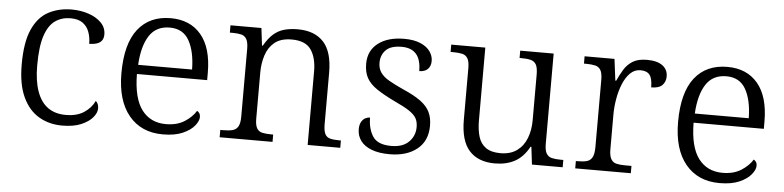

<svg xmlns="http://www.w3.org/2000/svg" viewBox="-39 -725 3738 915"><g transform="rotate(5 1830.0 -267.5)"><path d="M275 10Q213 10 164 -18.5Q115 -47 86.5 -107.5Q58 -168 58 -264Q58 -371 86 -432.5Q114 -494 163 -519.5Q212 -545 273 -545Q316 -545 353.5 -532.5Q391 -520 414.5 -496.5Q438 -473 438 -440Q438 -422 430 -411Q422 -400 407.5 -395Q393 -390 370 -389Q370 -420 360.5 -446Q351 -472 329.5 -487.5Q308 -503 271 -503Q230 -503 198.5 -481.5Q167 -460 149.5 -408.5Q132 -357 132 -265Q132 -191 150 -141Q168 -91 202.5 -66.5Q237 -42 288 -42Q341 -42 375 -64.5Q409 -87 425 -121Q432 -115 435.5 -106.5Q439 -98 439 -86Q439 -65 420.5 -43Q402 -21 366 -5.5Q330 10 275 10Z M757 10Q653 10 594 -61.5Q535 -133 535 -263Q535 -404 590.5 -474.5Q646 -545 747 -545Q840 -545 892.5 -482.5Q945 -420 945 -301V-266H609Q610 -150 651.5 -95Q693 -40 767 -40Q820 -40 856 -63Q892 -86 910 -116Q916 -113 921 -106Q926 -99 926 -88Q926 -69 907.5 -46Q889 -23 851.5 -6.5Q814 10 757 10ZM869 -310Q868 -396 839 -448Q810 -500 746 -500Q681 -500 648.5 -450Q616 -400 611 -310Z M1028 0V-35H1041Q1069 -35 1086.5 -39.5Q1104 -44 1113 -59.5Q1122 -75 1122 -107V-431Q1122 -463 1113 -478Q1104 -493 1087.5 -497Q1071 -501 1046 -501H1033V-536H1181L1191 -453H1195Q1216 -490 1239.5 -510Q1263 -530 1291.5 -537.5Q1320 -545 1354 -545Q1435 -545 1478 -498.5Q1521 -452 1521 -352V-107Q1521 -75 1528.5 -59.5Q1536 -44 1553 -39.5Q1570 -35 1597 -35H1605V0H1449V-352Q1449 -417 1422.5 -455.5Q1396 -494 1330 -494Q1278 -494 1248.5 -470Q1219 -446 1206.5 -407Q1194 -368 1194 -325V-104Q1194 -73 1202.5 -58Q1211 -43 1228.5 -39Q1246 -35 1273 -35H1281V0Z M1842 10Q1790 10 1755 -3.5Q1720 -17 1702.5 -41Q1685 -65 1685 -96Q1685 -118 1693 -131.5Q1701 -145 1712 -150.5Q1723 -156 1734 -156Q1734 -102 1757.5 -66Q1781 -30 1846 -30Q1901 -30 1930 -59Q1959 -88 1959 -130Q1959 -155 1949.5 -172Q1940 -189 1915.5 -205.5Q1891 -222 1845 -243Q1791 -269 1757.5 -291.5Q1724 -314 1708.5 -341.5Q1693 -369 1693 -410Q1693 -473 1739.5 -508.5Q1786 -544 1864 -544Q1911 -544 1942 -530.5Q1973 -517 1988 -495.5Q2003 -474 2003 -450Q2003 -426 1989 -411.5Q1975 -397 1948 -397Q1948 -452 1924.5 -478.5Q1901 -505 1855 -505Q1803 -505 1779.5 -481Q1756 -457 1756 -420Q1756 -393 1769.5 -373.5Q1783 -354 1811 -338Q1839 -322 1881 -303Q1934 -280 1964.5 -257.5Q1995 -235 2008.5 -207.5Q2022 -180 2022 -142Q2022 -69 1972.5 -29.5Q1923 10 1842 10Z M2345 10Q2265 10 2222.5 -37Q2180 -84 2180 -185V-431Q2180 -463 2171 -478Q2162 -493 2144.5 -497Q2127 -501 2100 -501H2089V-536H2252V-188Q2252 -143 2262 -110Q2272 -77 2297.5 -59Q2323 -41 2367 -41Q2415 -41 2446 -63.5Q2477 -86 2492 -124.5Q2507 -163 2507 -211V-429Q2507 -462 2498.5 -477Q2490 -492 2472.5 -496.5Q2455 -501 2427 -501H2419V-536H2579V-104Q2579 -73 2588 -58Q2597 -43 2614.5 -39Q2632 -35 2656 -35H2669V0H2522L2512 -84H2508Q2481 -34 2440.5 -12Q2400 10 2345 10Z M2729 0V-35H2739Q2764 -35 2781 -39.5Q2798 -44 2807 -60Q2816 -76 2816 -109V-431Q2816 -463 2807 -478Q2798 -493 2780 -497Q2762 -501 2735 -501H2727V-536H2870L2883 -433H2887Q2900 -462 2916 -488Q2932 -514 2957.5 -529.5Q2983 -545 3025 -545Q3074 -545 3099.5 -526Q3125 -507 3125 -474Q3125 -449 3109 -432.5Q3093 -416 3056 -416Q3056 -458 3042.5 -475.5Q3029 -493 2998 -493Q2970 -493 2949 -472Q2928 -451 2914.5 -417.5Q2901 -384 2894.5 -345.5Q2888 -307 2888 -272V-105Q2888 -74 2897 -58.5Q2906 -43 2923 -39Q2940 -35 2965 -35H2995V0Z M3420 10Q3316 10 3257 -61.5Q3198 -133 3198 -263Q3198 -404 3253.5 -474.5Q3309 -545 3410 -545Q3503 -545 3555.5 -482.5Q3608 -420 3608 -301V-266H3272Q3273 -150 3314.5 -95Q3356 -40 3430 -40Q3483 -40 3519 -63Q3555 -86 3573 -116Q3579 -113 3584 -106Q3589 -99 3589 -88Q3589 -69 3570.5 -46Q3552 -23 3514.5 -6.5Q3477 10 3420 10ZM3532 -310Q3531 -396 3502 -448Q3473 -500 3409 -500Q3344 -500 3311.5 -450Q3279 -400 3274 -310Z"/></g></svg>

Font: Noto Serif Tibetan Light
Style: Regular
Weight: 300
Version: Version 2.103